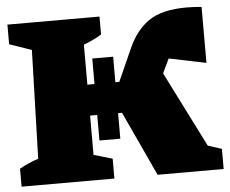

<svg xmlns="http://www.w3.org/2000/svg" viewBox="-49 -723 932 779"><g transform="rotate(-5 417.0 -333.0)"><path d="M8 0V-73Q45 -94 85 -107L98 -549L8 -580V-660H383V-587Q351 -567 310 -552V-389H339V-493H424V-389H440L499 -521Q531 -593 584.5 -629.5Q638 -666 738 -666Q766 -666 799 -663V-435L648 -466Q645 -461 643 -456L620 -408L775 -100L831 -82V0H562L440 -263H424V-159H339V-263H310V-103L386 -81V0Z"/></g></svg>

Font: Piazzolla SC Black
Style: Regular
Weight: 900
Designer: Juan Pablo del Peral
Foundry: Huerta Tipografica
Version: Version 1.330